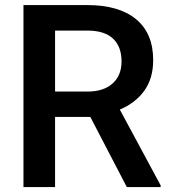

<svg xmlns="http://www.w3.org/2000/svg" viewBox="-20 -754 684 774"><path d="M344.1 -282.6H202V0H74.6V-733.5H332.5Q459.4 -733.5 528.5 -676.6Q597.5 -619.6 597.5 -511.8Q597.5 -438.3 562 -388.7Q526.4 -339 463 -312.3L627.7 -6.5V0H491.2ZM202 -384.9H333Q397.5 -384.9 433.8 -417.4Q470 -449.9 470 -506.3Q470 -565.2 436.5 -597.5Q403 -629.7 336.5 -630.7H202Z"/></svg>

Font: Vazir FD Medium
Style: Regular
Weight: 500
Foundry: DejaVu fonts team - Redesigned by Saber Rastikerdar
Version: Version 21.10;October 20, 2019;FontCreator 12.0.0.2547 64-bi